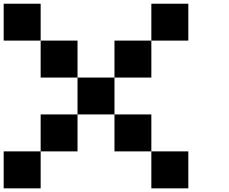

<svg xmlns="http://www.w3.org/2000/svg" viewBox="-20 -820 1240 1040"><path d="M0 200.2V0H200.2V200.2ZM0 -799.8H200.2V-600.1H0ZM799.8 0H600.1V-200.2H799.8ZM1000 200.2H799.8V0H1000ZM200.2 0V-200.2H399.9V0ZM799.8 -600.1V-399.9H600.1V-600.1ZM200.2 -600.1H399.9V-399.9H200.2ZM1000 -799.8V-600.1H799.8V-799.8ZM399.9 -399.9H600.1V-200.2H399.9Z"/></svg>

Font: QuinqueFive
Style: Regular
Weight: 400
Monospace: yes
Designer: GGBotNet
Foundry: GGBotNet
Version: 1.1